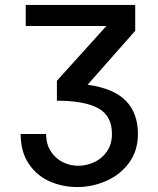

<svg xmlns="http://www.w3.org/2000/svg" viewBox="-20 -745 640 776"><path d="M296 -75Q330 -75 361.5 -89.8Q393 -104.5 412.8 -133.8Q432.5 -163 432.5 -203.5Q432.5 -277.5 376.5 -307.8Q320.5 -338 210 -338V-418.5L410 -640H84V-725H526.5V-620.5L334 -402.5Q439.5 -388 488.5 -337.8Q537.5 -287.5 537.5 -203.5Q537.5 -136 501.8 -87.2Q466 -38.5 409.5 -13.8Q353 11 292.5 11Q232.5 11 180.2 -12.2Q128 -35.5 95.8 -83.8Q63.5 -132 63.5 -203.5H166.5Q166.5 -162 185.5 -133Q204.5 -104 234.2 -89.5Q264 -75 296 -75Z"/></svg>

Font: JuliaMono Medium
Style: Regular
Weight: 500
Monospace: yes
Designer: cormullion
Foundry: corm
Version: Version 0.054; ttfautohint (v1.8.4)